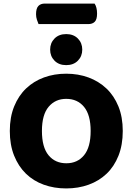

<svg xmlns="http://www.w3.org/2000/svg" viewBox="-20 -1038 743 1076"><path d="M196 -903Q192 -912 187 -927Q182 -942 182 -958Q182 -991 195 -1004.5Q208 -1018 231 -1018H510Q517 -1008 520.5 -993.5Q524 -979 524 -962Q524 -929 511 -916Q498 -903 475 -903ZM668 -304Q668 -226 644 -165.5Q620 -105 577.5 -64.5Q535 -24 477 -3Q419 18 351 18Q283 18 225 -3Q167 -24 125 -65Q83 -106 59 -166Q35 -226 35 -304Q35 -382 59.5 -442Q84 -502 126.5 -542.5Q169 -583 226.5 -604Q284 -625 351 -625Q418 -625 475.5 -604Q533 -583 576 -542.5Q619 -502 643.5 -442Q668 -382 668 -304ZM488 -304Q488 -394 451 -439Q414 -484 351 -484Q290 -484 252.5 -439.5Q215 -395 215 -304Q215 -213 252 -168Q289 -123 352 -123Q414 -123 451 -168Q488 -213 488 -304ZM441 -760Q441 -723 416.5 -698Q392 -673 351 -673Q310 -673 285.5 -698Q261 -723 261 -760Q261 -797 285.5 -822Q310 -847 351 -847Q392 -847 416.5 -822Q441 -797 441 -760Z"/></svg>

Font: Baloo Da 2 ExtraBold
Style: Regular
Weight: 800
Designer: Noopur Datye, Sulekha Rajkumar and Ek Type
Foundry: Ek Type
Version: Version 1.640;hotconv 1.0.111;makeotfexe 2.5.65597; ttfautoh